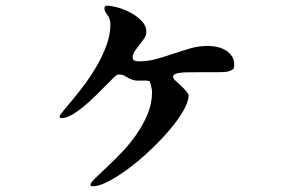

<svg xmlns="http://www.w3.org/2000/svg" viewBox="-20 -615 1040 673"><path d="M590 -337Q594 -333 602.5 -325.5Q611 -318 619.5 -309.5Q628 -301 634.5 -293Q641 -285 641 -280Q641 -258 622 -225.5Q603 -193 573 -158Q543 -123 506 -88Q469 -53 431.5 -25Q394 3 360.5 20.5Q327 38 305 38Q303 38 300 37Q297 36 297 33Q297 26 313 10.5Q329 -5 353 -27.5Q377 -50 405 -79Q433 -108 457 -142Q481 -176 497 -214Q513 -252 513 -293Q513 -301 510 -311.5Q507 -322 505 -330Q500 -332 492.5 -332.5Q485 -333 477 -332.5Q469 -332 460.5 -332.5Q452 -333 445 -335Q431 -340 421 -347Q411 -354 394 -354Q390 -354 378 -342.5Q366 -331 349.5 -314Q333 -297 313 -277.5Q293 -258 272.5 -241Q252 -224 232 -212.5Q212 -201 197 -201Q189 -201 189 -207Q189 -211 202 -226.5Q215 -242 235 -266Q255 -290 278 -321Q301 -352 321 -387Q341 -422 354 -458.5Q367 -495 367 -530Q367 -549 356.5 -562.5Q346 -576 346 -585Q346 -595 355 -595Q371 -595 395 -588Q419 -581 440.5 -569Q462 -557 477.5 -540.5Q493 -524 493 -504Q493 -492 485.5 -480.5Q478 -469 469 -458Q460 -447 452.5 -436Q445 -425 445 -414Q445 -404 453 -402Q461 -400 468 -400Q499 -400 529 -408.5Q559 -417 588.5 -427Q618 -437 647.5 -445.5Q677 -454 709 -454Q725 -454 741 -450.5Q757 -447 770.5 -439Q784 -431 792.5 -418.5Q801 -406 801 -387Q801 -377 798.5 -374Q796 -371 787 -367Q776 -362 749 -362Q722 -362 691.5 -362Q661 -362 633.5 -361.5Q606 -361 593 -355Q586 -352 587 -344Z"/></svg>

Font: SoukouMincho
Style: Regular
Weight: 400
Designer: Dr. Ken Lunde (project architect, glyph set definition & overall production); Masataka HATTORI  (production & ideograph 
Foundry: Adobe Systems Incorporated
Version: Version 1.00